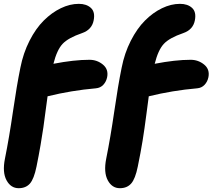

<svg xmlns="http://www.w3.org/2000/svg" viewBox="-22 -780 1117 1009"><path d="M76.2 209Q34.7 209 12.2 167.2Q-10.3 125.5 3.9 54.2Q26.4 -57.6 46.1 -193.8Q65.9 -330.1 85 -423.8Q100.1 -501 133.1 -565.7Q166 -630.4 208 -672.1Q250 -713.9 297.6 -736.8Q345.2 -759.8 392.1 -759.8Q432.6 -759.8 455.8 -738.3Q479 -716.8 470.2 -672.9Q460.9 -624 409.2 -606Q336.4 -581.1 306.6 -549.1Q276.9 -517.1 258.8 -444.8Q367.2 -465.8 448.2 -465.8Q488.3 -465.8 518.8 -440.7Q549.3 -415.5 541 -374Q536.1 -350.6 520.8 -334.2Q505.4 -317.9 481.9 -315.9Q353 -304.7 228 -273.9Q224.6 -251.5 217.8 -199Q210.9 -146.5 206.1 -111.6Q201.2 -76.7 191.4 -19.3Q181.6 38.1 169.9 95.2Q156.7 160.2 135.3 184.6Q113.8 209 76.2 209ZM607.9 209Q566.4 209 544.2 167.2Q522 125.5 536.1 54.2Q558.6 -57.6 578.4 -193.8Q598.1 -330.1 617.2 -423.8Q632.3 -501 665.3 -565.7Q698.2 -630.4 740 -672.1Q781.7 -713.9 829.3 -736.8Q877 -759.8 923.8 -759.8Q964.4 -759.8 987.5 -738.3Q1010.7 -716.8 1002 -672.9Q992.7 -624 940.9 -606Q868.2 -581.1 838.6 -549.1Q809.1 -517.1 791 -444.8Q899.4 -465.8 980 -465.8Q1020 -465.8 1050.8 -440.7Q1081.5 -415.5 1073.2 -374Q1068.4 -350.6 1053 -334.2Q1037.6 -317.9 1014.2 -315.9Q884.8 -304.7 759.8 -273.9Q757.8 -261.2 747.6 -181.4Q737.3 -101.6 727.3 -40Q717.3 21.5 702.1 95.2Q689 160.2 667.2 184.6Q645.5 209 607.9 209Z"/></svg>

Font: Shantell Sans Irregular
Style: Italic
Weight: 800
Italic angle: -11.31°
Designer: Stephen Nixon, Anya Danilova, Shantell Martin
Foundry: Arrow Type
Version: Version 1.006;[9816181b4]